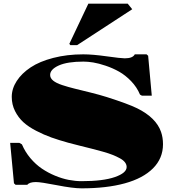

<svg xmlns="http://www.w3.org/2000/svg" viewBox="-20 -1030 945 1060"><path d="M405.8 -780.8H368.2L362.8 -788.1L467.8 -1009.8H685.1L710 -979ZM36.1 -241.2H86.9L101.1 -232.9Q118.7 -191.4 147.9 -156.7Q177.2 -122.1 211.2 -99.1Q245.1 -76.2 283.9 -60.1Q322.8 -43.9 359.4 -36.9Q396 -29.8 430.2 -29.8Q549.3 -29.8 614.3 -52.5Q679.2 -75.2 679.2 -107.9Q679.2 -121.6 669.9 -133.8Q660.6 -146 641.8 -156.2Q623 -166.5 601.6 -175Q580.1 -183.6 548.1 -192.6Q516.1 -201.7 488.8 -208.5Q461.4 -215.3 422.4 -225.1Q383.3 -234.9 356 -242.2Q303.7 -256.8 263.2 -271.2Q222.7 -285.6 179.7 -307.9Q136.7 -330.1 108.9 -355.5Q81.1 -380.9 63 -416.7Q44.9 -452.6 44.9 -495.1Q44.9 -540.5 72.3 -582.8Q99.6 -625 149.2 -658Q198.7 -690.9 274.4 -710.4Q350.1 -730 439.9 -730Q491.2 -730 569.3 -719Q647.5 -708 668.9 -708Q712.9 -708 724.1 -730H789.1L797.9 -722.2L817.9 -502H763.2L752.9 -507.8Q735.8 -548.8 704.1 -581.8Q672.4 -614.7 637.7 -634.3Q603 -653.8 564 -667Q524.9 -680.2 494.9 -685.1Q464.8 -689.9 440.9 -689.9Q352.1 -689.9 304.4 -668.5Q256.8 -647 256.8 -616.2Q256.8 -598.6 273.4 -585Q290 -571.3 323.5 -560.3Q356.9 -549.3 391.8 -540.8Q426.8 -532.2 479 -519.3Q531.2 -506.3 569.8 -494.1Q686.5 -457 737.3 -432.1Q841.8 -380.4 869.1 -301.8Q879.9 -270.5 879.9 -233.9Q879.9 -155.8 824.7 -100.6Q769.5 -45.4 668.9 -17.8Q568.4 9.8 430.2 9.8Q382.3 9.8 293.7 -7.6Q205.1 -24.9 178.2 -24.9Q142.6 -24.9 130.9 -9.8H65.9L57.1 -18.1Z"/></svg>

Font: Yokawerad
Style: Regular
Weight: 500
Designer: gluk
Foundry: gluk
Version: Version 0.79